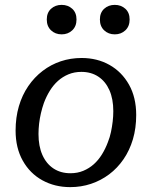

<svg xmlns="http://www.w3.org/2000/svg" viewBox="-20 -756 623 788"><path d="M233 -615Q259 -615 276.5 -631.5Q294 -648 294 -676Q294 -704 276.5 -720Q259 -736 233 -736Q207 -736 189.5 -720Q172 -704 172 -676Q172 -648 189.5 -631.5Q207 -615 233 -615ZM451 -615Q477 -615 494.5 -631.5Q512 -648 512 -676Q512 -704 494.5 -720Q477 -736 451 -736Q425 -736 407.5 -720Q390 -704 390 -676Q390 -648 407.5 -631.5Q425 -615 451 -615ZM423 -173Q431 -193 435.5 -214.5Q440 -236 442.5 -257.5Q445 -279 445 -300Q445 -350 429 -386Q413 -422 383.5 -441.5Q354 -461 314 -461Q285 -461 261 -451Q237 -441 218 -424Q199 -407 184.5 -383.5Q170 -360 160 -333Q153 -313 148 -291.5Q143 -270 140.5 -248.5Q138 -227 138 -206Q138 -156 154 -120Q170 -84 199.5 -64.5Q229 -45 269 -45Q298 -45 322 -55Q346 -65 365 -82Q384 -99 398.5 -122.5Q413 -146 423 -173ZM44 -220Q44 -274 57.5 -320Q71 -366 96 -402.5Q121 -439 155 -465Q189 -491 229.5 -504.5Q270 -518 315 -518Q379 -518 429.5 -489.5Q480 -461 509.5 -408.5Q539 -356 539 -284Q539 -230 525.5 -184.5Q512 -139 487 -102.5Q462 -66 428 -40.5Q394 -15 353.5 -1.5Q313 12 268 12Q205 12 154 -16Q103 -44 73.5 -96.5Q44 -149 44 -220Z"/></svg>

Font: Roboto Serif 20pt
Style: Italic
Weight: 400
Italic angle: -10°
Designer: Greg Gazdowicz
Foundry: Commercial Type
Version: Version 1.008